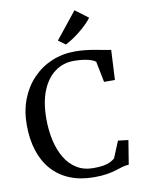

<svg xmlns="http://www.w3.org/2000/svg" viewBox="-105 -1066 865 1150"><g transform="rotate(-10 327.0 -491.5)"><path d="M373.6 11Q290.1 11 225.8 -15.4Q161.5 -41.9 117.6 -91.3Q73.8 -140.7 51.5 -210.4Q29.1 -280.2 29.1 -366.6Q29.1 -452.2 56.3 -522.7Q83.5 -593.2 132.5 -644.3Q181.5 -695.5 247 -723.2Q312.6 -751 389.3 -751Q423.8 -751 455.2 -747.4Q486.6 -743.7 514.2 -738.7Q541.8 -733.7 564.9 -729.1Q588.1 -724.5 605.3 -722.4L596 -541.1H530L504.8 -667.6Q496.8 -675.1 479 -681.6Q461.2 -688.1 434.3 -692.3Q407.4 -696.5 371.9 -696.5Q309.1 -696.5 259.1 -660.6Q209.1 -624.8 180.1 -554.8Q151 -484.8 151 -382.6Q151 -313.1 164.7 -251.7Q178.5 -190.3 206.3 -143.5Q234.2 -96.7 277.1 -70.2Q319.9 -43.6 378 -43.6Q416.1 -43.6 441 -48.2Q465.8 -52.8 481.5 -61Q497.3 -69.1 509 -78.9L551 -180.3L613.1 -172.7L589.5 -27Q568.3 -26.1 548.8 -20.1Q529.2 -14.1 506 -6.9Q482.8 0.3 451 5.6Q419.2 11 373.6 11ZM344.1 -801.4H343.3L300.6 -832.7L429.9 -994.4L508.6 -935.1Q496.8 -918.4 477.3 -899.4Q457.9 -880.3 434.9 -861.5Q411.8 -842.6 388 -826.9Q364.3 -811.3 344.1 -801.4Z"/></g></svg>

Font: Merriweather 7pt Light
Style: Regular
Weight: 300
Designer: Eben Sorkin
Foundry: Eben Sorkin
Version: Version 2.200;gftools[0.9.31]